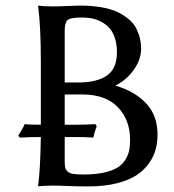

<svg xmlns="http://www.w3.org/2000/svg" viewBox="-20 -668 626 691"><path d="M169.9 -645Q196.8 -645 224.1 -646.5Q251.5 -647.9 267.1 -647.9Q312 -647.9 347.9 -641.4Q383.8 -634.8 407.2 -622.6Q430.7 -610.4 447 -595.7Q463.4 -581.1 471.9 -562.7Q480.5 -544.4 484.1 -527.8Q487.8 -511.2 487.8 -493.2Q487.8 -453.1 461.2 -416.3Q434.6 -379.4 395 -359.9Q464.8 -339.8 505.9 -296.1Q546.9 -252.4 546.9 -184.1Q546.9 -156.2 540.5 -131.3Q534.2 -106.4 516.8 -81.3Q499.5 -56.2 472.4 -38.1Q445.3 -20 400.9 -8.5Q356.4 2.9 298.8 2.9Q251 2.9 224.4 1.5Q197.8 0 169.9 0Q154.3 0 141.4 0.7Q128.4 1.5 123 2L118.2 2.9L117.2 0Q125 -56.2 127 -174.8Q86.9 -174.8 50.8 -172.9L45.9 -180.2Q62 -205.1 68.8 -221.2Q82 -219.2 127 -219.2V-444.8Q127 -573.7 117.2 -645L119.1 -647.9Q135.7 -645 169.9 -645ZM212.9 -328.1V-219.2H254.9Q287.1 -219.2 323.2 -221.2L328.1 -213.9Q319.3 -190.9 315.9 -172.9Q289.6 -174.8 246.1 -174.8H212.9V-87.9Q212.9 -73.2 214.4 -66.2Q215.8 -59.1 221.9 -52Q228 -44.9 241.9 -42.5Q255.9 -40 279.8 -40Q321.8 -40 352.5 -46.6Q383.3 -53.2 401.4 -64Q419.4 -74.7 430.2 -91.6Q440.9 -108.4 444.6 -125.5Q448.2 -142.6 448.2 -165Q448.2 -236.3 404.1 -282.2Q359.9 -328.1 275.9 -328.1ZM212.9 -559.1V-371.1H261.2Q328.6 -371.1 364.7 -396Q400.9 -420.9 400.9 -481Q400.9 -510.3 392.8 -533Q384.8 -555.7 372.3 -568.8Q359.9 -582 342.5 -590.6Q325.2 -599.1 308.8 -602.1Q292.5 -605 273.9 -605Q233.4 -605 223.1 -595.7Q212.9 -586.4 212.9 -559.1Z"/></svg>

Font: Linear Smooth
Style: Regular
Weight: 400
Designer: Philipp H. Poll, Flanker
Foundry: Philipp H. Poll, reworked by Flanker
Version: Version 1.061 | FøM Fix